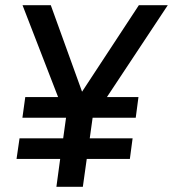

<svg xmlns="http://www.w3.org/2000/svg" viewBox="-20 -717 664 737"><path d="M211 -107H43.5L55 -186H222.5L233.5 -265H66L77 -344.5H203L66.5 -697H175L295 -365L513 -697H624L390.5 -344.5H511.5L501 -265H335.5L324.5 -186H489L478.5 -107H313L298 0H196.5Z"/></svg>

Font: HK Grotesk Medium
Style: Italic
Weight: 500
Italic angle: -8°
Designer: Alfredo Marco Pradil
Foundry: Hanken Design Co.
Version: Version 3.004